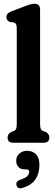

<svg xmlns="http://www.w3.org/2000/svg" viewBox="-20 -762 292 1025"><path d="M194 -710V-100.5Q194 -81.5 198 -73.5Q202 -65.5 211 -62L225 -57.5Q243.5 -46 243.5 -28Q243.5 0 213 0H51Q20.5 0 20.5 -28Q20.5 -46 39 -57.5L52.5 -62Q62 -65.5 65.8 -73.5Q69.5 -81.5 69.5 -100.5V-609.5Q69.5 -626 65.8 -632.8Q62 -639.5 52.5 -642.5L33 -644.5Q14 -653 14 -670.5Q14 -680.5 20 -688Q26 -695.5 42.5 -702L115 -729.5Q134.5 -737 145.5 -739.5Q156.5 -742 165.5 -742Q194 -742 194 -710ZM114 142.5Q91 142.5 78.8 129.8Q66.5 117 66.5 96Q66.5 72.5 83.5 57.8Q100.5 43 125 43Q153.5 43 172 61.5Q190.5 80 190.5 118Q190.5 164 169.2 195.5Q148 227 99.5 241.5Q73.5 249 68 226.5Q63.5 205 87 198Q116 188.5 126 177.8Q136 167 136 155Q136 142.5 122.5 142.5Z"/></svg>

Font: Fraunces 144pt SuperSoft SemiBold
Style: Regular
Weight: 600
Version: Version 1.000;[b76b70a41]